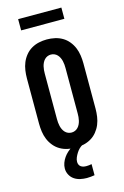

<svg xmlns="http://www.w3.org/2000/svg" viewBox="-165 -994 829 1287"><g transform="rotate(-15 250.0 -350.0)"><path d="M250 8Q222 8 194.5 2Q167 -4 143 -18Q119 -32 101 -54Q83 -76 72.5 -101.5Q62 -127 58 -155Q54 -183 54 -210V-525Q54 -552 58 -580Q62 -608 72.5 -633.5Q83 -659 101 -681Q119 -703 143 -717Q167 -731 194.5 -737Q222 -743 250 -743Q278 -743 305.5 -737Q333 -731 357 -717Q381 -703 399 -681Q417 -659 427.5 -633.5Q438 -608 442 -580Q446 -552 446 -525V-210Q446 -183 442 -155Q438 -127 427.5 -101.5Q417 -76 399 -54Q381 -32 357 -18Q333 -4 305.5 2Q278 8 250 8ZM250 -97Q263 -97 274.5 -102Q286 -107 294.5 -116Q303 -125 308.5 -136.5Q314 -148 317 -160.5Q320 -173 321 -185.5Q322 -198 322 -210V-525Q322 -537 321 -549.5Q320 -562 317 -574.5Q314 -587 308.5 -598.5Q303 -610 294.5 -619Q286 -628 274.5 -633Q263 -638 250 -638Q237 -638 225.5 -633Q214 -628 205.5 -619Q197 -610 191.5 -598.5Q186 -587 183 -574.5Q180 -562 179 -549.5Q178 -537 178 -525V-210Q178 -198 179 -185.5Q180 -173 183 -160.5Q186 -148 191.5 -136.5Q197 -125 205.5 -116Q214 -107 225.5 -102Q237 -97 250 -97ZM270 224Q248 224 225 219Q202 214 183.5 201.5Q165 189 154 168.5Q143 148 143 125Q143 105 150 86Q157 67 168.5 50.5Q180 34 195 20.5Q210 7 227 -3L235 -8H302V0Q287 7 275.5 18.5Q264 30 255.5 43.5Q247 57 240.5 72Q234 87 234 103Q234 113 238 122Q242 131 250 136.5Q258 142 267.5 144Q277 146 287 146Q296 146 305.5 145Q315 144 324 142V219Q311 221 297.5 222.5Q284 224 270 224ZM100 -846V-924H400V-846Z"/></g></svg>

Font: Iosevka Curly Slab Extrabold
Style: Regular
Weight: 800
Monospace: yes
Designer: Belleve Invis
Foundry: Belleve Invis
Version: Version 22.1.2; ttfautohint (v1.8.4)